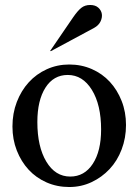

<svg xmlns="http://www.w3.org/2000/svg" viewBox="-20 -740 556 771"><path d="M258 -481Q307 -481 349 -462.5Q391 -444 421 -411.5Q451 -379 468.5 -334.5Q486 -290 486 -238Q486 -186 468.5 -140Q451 -94 420 -61Q389 -28 347.5 -8.5Q306 11 258 11Q209 11 167 -7.5Q125 -26 95 -58.5Q65 -91 47.5 -135.5Q30 -180 30 -232Q30 -285 47.5 -330.5Q65 -376 95.5 -409.5Q126 -443 168 -462Q210 -481 258 -481ZM252 -439Q195 -439 162.5 -388Q130 -337 130 -250Q130 -151 166 -91Q202 -31 262 -31Q319 -31 352.5 -82Q386 -133 386 -220Q386 -319 349 -379Q312 -439 252 -439ZM181 -535H185L358 -628Q376 -638 383.5 -653.5Q391 -669 389 -683.5Q387 -698 375 -709Q363 -720 342 -720Q321 -720 306.5 -708.5Q292 -697 274 -671Z"/></svg>

Font: Redaction
Style: Regular
Weight: 400
Designer: Jeremy Mickel / Forest Young
Foundry: MCKL
Version: Version 2.001; Redaction